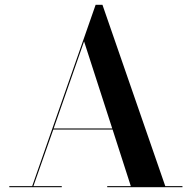

<svg xmlns="http://www.w3.org/2000/svg" viewBox="-20 -785 804 805"><path d="M19 -4.5V0H239V-4.5H120L203.5 -242H452L528.5 -4.5H429.5V0H745V-4.5H673L409.5 -765H381L115 -4.5ZM332.5 -611.5 450.5 -246.5H205Z"/></svg>

Font: Bodoni* 36pt Medium
Style: Regular
Weight: 500
Version: Version 2.3